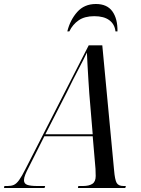

<svg xmlns="http://www.w3.org/2000/svg" viewBox="-78 -941 708 961"><path d="M-58 0 -56 -10H-40Q-22 -10 -9 -15.5Q4 -21 17.5 -39.5Q31 -58 50 -96L366 -714H434L493 -89Q497 -41 506 -25.5Q515 -10 540 -10H552L549 0H312L314 -10H337Q368 -10 384.5 -21Q401 -32 401 -60Q401 -68 400.5 -77Q400 -86 400 -96L386 -259H144L65 -102Q55 -83 48.5 -67Q42 -51 42 -39Q42 -22 58 -16Q74 -10 110 -10H148L145 0ZM257 -480 149 -269H386L369 -472Q367 -501 364.5 -540.5Q362 -580 360 -617Q358 -654 357 -678Q340 -642 314.5 -594Q289 -546 257 -480ZM259 -784Q273 -841 308.5 -881Q344 -921 402 -921Q458 -921 484.5 -884Q511 -847 510 -784H500Q496 -820 469 -840Q442 -860 394 -860Q346 -860 316 -839.5Q286 -819 269 -784Z"/></svg>

Font: Noto Serif Display Condensed
Style: Italic
Weight: 400
Width: 3
Italic angle: -12°
Designer: Monotype Design Team
Foundry: Monotype Imaging Inc.
Version: Version 2.009